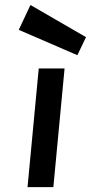

<svg xmlns="http://www.w3.org/2000/svg" viewBox="-20 -768 373 788"><path d="M93 0 139 -487H245L199 0ZM297.5 -541.5 57 -645.5 105 -747.5 333 -615.5Z"/></svg>

Font: Karla
Style: Bold Italic
Weight: 700
Italic angle: -8°
Designer: Jonathan Pinhorn
Version: Version 2.004;gftools[0.9.33]